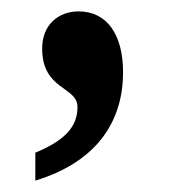

<svg xmlns="http://www.w3.org/2000/svg" viewBox="-20 -163 299 337"><path d="M42 154C154 120 196 46 196 -36C196 -102 168 -143 118 -143C83 -143 54 -120 54 -78C54 -4 116 -12 116 25C116 62 90 85 42 105Z"/></svg>

Font: Noto Serif Tamil Condensed
Style: Bold
Weight: 700
Width: 3
Designer: Indian Type Foundry, Tom Grace, and the Monotype Design Team
Foundry: Monotype Imaging Inc.
Version: Version 2.004